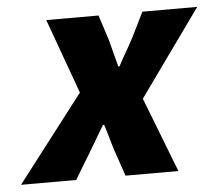

<svg xmlns="http://www.w3.org/2000/svg" viewBox="-80 -546 675 593"><g transform="rotate(-5 257.0 -250.0)"><path d="M-38 0 168 -268 84 -500H246L271 -423Q276 -402 282 -380.5Q288 -359 293 -338H297Q308 -359 320.5 -380.5Q333 -402 344 -423L382 -500H552L360 -232L450 0H286L260 -76Q253 -97 247 -119Q241 -141 234 -162H230Q218 -141 205 -119.5Q192 -98 179 -76L133 0Z"/></g></svg>

Font: TypoPRO Source Sans Pro
Style: Italic
Weight: 900
Italic angle: -11°
Designer: Paul D. Hunt
Foundry: Adobe Systems Incorporated
Version: Version 1.075;PS 2.000;hotconv 1.0.86;makeotf.lib2.5.63406